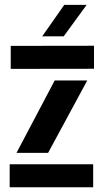

<svg xmlns="http://www.w3.org/2000/svg" viewBox="-20 -794 436 814"><path d="M21 0V-97.5H375V0ZM25.5 -502V-599.5L378.5 -600V-502.5ZM50 -146 212 -453H350L184 -146ZM159 -640 252.5 -773.5H347.5L250 -640Z"/></svg>

Font: Big Shoulders Stencil Text Thin ExtraBold
Style: Regular
Weight: 800
Version: Version 2.001